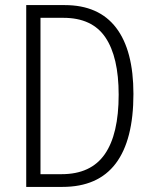

<svg xmlns="http://www.w3.org/2000/svg" viewBox="-20 -785 599 754"><path d="M504 -416Q504 -235 434.5 -143Q365 -51 225 -51H83V-765H234Q368 -765 436 -676Q504 -587 504 -416ZM446 -413Q446 -561 394 -638Q342 -715 229 -715H139V-101H222Q337 -101 391.5 -179.5Q446 -258 446 -413Z"/></svg>

Font: Noto Sans Tamil UI Condensed Light
Style: Regular
Weight: 300
Width: 3
Designer: Jelle Bosma - Monotype Design Team
Foundry: Monotype Imaging Inc.
Version: Version 2.004; ttfautohint (v1.8.4.7-5d5b)